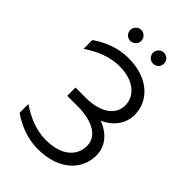

<svg xmlns="http://www.w3.org/2000/svg" viewBox="-256 -962 1063 1063"><g transform="rotate(45 276.0 -430.0)"><path d="M254 6C424 6 510 -90 510 -199C510 -268 465 -324 390 -352C460 -382 501 -440 501 -508C501 -609 419 -706 254 -706C177 -706 104 -678 42 -635V-566C106 -609 174 -639 252 -639C366 -639 427 -578 427 -508C427 -432 355 -383 244 -383H162V-318H245C359 -318 436 -275 436 -199C436 -121 372 -61 252 -61C175 -61 106 -91 42 -134V-65C104 -22 177 6 254 6ZM372 -780C396 -780 415 -798 415 -823C415 -847 396 -866 372 -866C349 -866 329 -847 329 -823C329 -798 349 -780 372 -780ZM194 -780C217 -780 237 -798 237 -823C237 -847 217 -866 194 -866C170 -866 151 -847 151 -823C151 -798 170 -780 194 -780Z"/></g></svg>

Font: Chess Sans
Style: Regular
Weight: 400
Designer: Wolf Bōese
Foundry: Wolf Bōese
Version: Version 7.223;Glyphs 3.3 (3306)